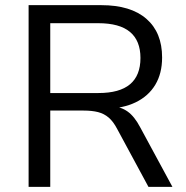

<svg xmlns="http://www.w3.org/2000/svg" viewBox="-20 -725 721 745"><path d="M91 0V-705H373Q487 -705 548 -652Q609 -599 609 -502Q609 -440 582.5 -396Q556 -352 506.5 -328Q457 -304 387 -303L395 -313H413Q449 -311 475.5 -292Q502 -273 524 -231L649 0H556L435 -224Q420 -253 402 -268.5Q384 -284 360.5 -290Q337 -296 304 -296H175V0ZM175 -364H362Q444 -364 484.5 -398Q525 -432 525 -500Q525 -567 484.5 -601Q444 -635 361 -635H175Z"/></svg>

Font: Nunito Sans 12pt ExtraLight 11pt
Style: Regular
Weight: 400
Version: Version 3.101;gftools[0.9.27]